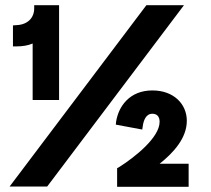

<svg xmlns="http://www.w3.org/2000/svg" viewBox="-20 -720 816 741"><path d="M106 -334H208V-700H112V-688C112 -651 87 -625 44 -623L30 -622V-541H45C66 -541 87 -544 106 -552ZM17 0H162L690 -700H545ZM432 1H708V-88H596C650 -131 701 -187 701 -254C701 -317 652 -371 568 -371C480 -371 437 -309 428 -250L427 -239L529 -220L531 -233C534 -255 543 -281 568 -281C585 -281 596 -271 596 -250C596 -189 500 -113 438 -74L432 -71Z"/></svg>

Font: Fixel Text Bold
Style: Bold
Weight: 700
Width: 4
Designer: AlfaBravo + MacPaw
Foundry: Kyrylo Tkachov, Marchela Mozhyna, Serhii Makarenko, Maria Weinstein, Zakhar Kryvoshyya
Version: Version 1.211